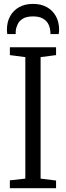

<svg xmlns="http://www.w3.org/2000/svg" viewBox="-20 -992 348 1012"><path d="M113.5 -50.5V-691L32 -701.5V-743H275.5V-701.5L194 -691V-50.5L275.5 -40.5V0H32V-41.5ZM154 -971.5Q196 -971.5 226.8 -954.5Q257.5 -937.5 274.5 -906.8Q291.5 -876 291.5 -835.5Q291.5 -830.5 291 -824.5Q290.5 -818.5 289.5 -812.5H246Q246 -815.5 245.8 -820Q245.5 -824.5 245 -829.5Q243.5 -847.5 234.8 -865Q226 -882.5 206.5 -894Q187 -905.5 154 -905.5Q120.5 -905.5 101.2 -894Q82 -882.5 73.5 -865Q65 -847.5 63 -829.5Q63 -824.5 62.8 -820Q62.5 -815.5 62.5 -812.5H18.5Q17.5 -818.5 17 -824.5Q16.5 -830.5 16.5 -835.5Q16.5 -876 33.5 -906.8Q50.5 -937.5 81.2 -954.5Q112 -971.5 154 -971.5Z"/></svg>

Font: Merriweather 24pt SemiCondensed Light
Style: Regular
Weight: 300
Width: 4
Designer: Eben Sorkin
Foundry: Eben Sorkin
Version: Version 2.100